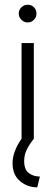

<svg xmlns="http://www.w3.org/2000/svg" viewBox="-20 -589 234 815"><path d="M138.2 206.2Q95.8 206.2 64.6 179.5Q33.3 152.8 33.3 104.2Q33.3 77.1 43.8 50.7Q54.2 24.3 71.5 0V-406.2H123.6V0Q104.9 23.6 93.8 45.8Q82.6 68.1 82.6 94.4Q82.6 131.2 102.4 145.8Q122.2 160.4 149.3 160.4ZM97.2 -493.8Q86.8 -493.8 78.5 -499Q70.1 -504.2 64.9 -512.5Q59.7 -520.8 59.7 -531.2Q59.7 -542.4 64.9 -550.7Q70.1 -559 78.5 -563.9Q86.8 -568.8 97.2 -568.8Q108.3 -568.8 116.7 -563.9Q125 -559 129.9 -550.7Q134.7 -542.4 134.7 -531.2Q134.7 -520.8 129.9 -512.5Q125 -504.2 116.7 -499Q108.3 -493.8 97.2 -493.8Z"/></svg>

Font: Afacad Flux Light
Style: Regular
Weight: 300
Designer: Kristian Moeller
Foundry: Dicotype
Version: Version 1.100